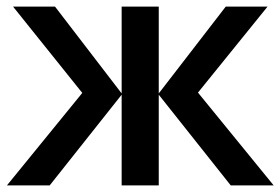

<svg xmlns="http://www.w3.org/2000/svg" viewBox="-20 -561 848 581"><path d="M229 -279.8 19.5 -541H146.5L348.1 -278.3V-541H460.4V-278.3L663.1 -541H789.6L579.1 -280.8L808.1 0H678.2L460.4 -274.4V0H348.1V-274.4L130.4 0H1Z"/></svg>

Font: Viking Open Sans Light
Style: Bold
Weight: 600
Foundry: Ascender Corporation
Version: Version 2.001